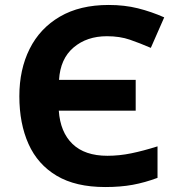

<svg xmlns="http://www.w3.org/2000/svg" viewBox="-20 -744 717 774"><path d="M411 -598Q330 -598 276.5 -552.5Q223 -507 218 -422H527V-298H217Q223 -211 272.5 -163.5Q322 -116 413 -116Q461 -116 509.5 -126Q558 -136 615 -154V-27Q564 -8 515 1Q466 10 404 10Q285 10 208.5 -35.5Q132 -81 95 -163.5Q58 -246 58 -356Q58 -464 99.5 -547Q141 -630 221.5 -677Q302 -724 418 -724Q482 -724 536 -710.5Q590 -697 642 -674L588 -551Q544 -570 503.5 -584Q463 -598 411 -598Z"/></svg>

Font: Noto IKEA Arabic
Style: Bold
Weight: 700
Designer: Monotype Design Team
Foundry: Monotype Imaging Inc.
Version: Version 1.200